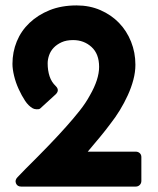

<svg xmlns="http://www.w3.org/2000/svg" viewBox="-20 -689 585 709"><path d="M387 -231Q370 -208 350.5 -184.5Q331 -161 304 -129H481Q490 -129 496 -123.5Q502 -118 502 -109V-21Q502 -12 496 -6Q490 0 481 0H58Q44 0 39 -12Q34 -24 45 -35L75 -66Q172 -162 225 -222Q251 -251 274 -280Q297 -309 312 -337Q346 -396 346 -442Q346 -490 318 -515.5Q290 -541 250 -541Q225 -541 207.5 -533Q190 -525 178.5 -513Q167 -501 161.5 -485.5Q156 -470 156 -455Q156 -429 163 -407.5Q170 -386 186 -371Q201 -356 186 -341L128 -288Q124 -285 115 -285.5Q106 -286 101 -289Q85 -298 72.5 -317Q60 -336 49 -360Q38 -384 32 -409Q26 -434 26 -453Q26 -497 42 -536Q58 -575 89 -604.5Q120 -634 163.5 -651.5Q207 -669 263 -669Q311 -669 351 -651.5Q391 -634 419.5 -604.5Q448 -575 464 -535Q480 -495 480 -450Q480 -423 472.5 -394.5Q465 -366 452 -337.5Q439 -309 422.5 -282Q406 -255 387 -231Z"/></svg>

Font: Stadtwerke
Style: Bold
Weight: 700
Designer: Santiago Orozco
Foundry: Typemade
Version: Version 1.003